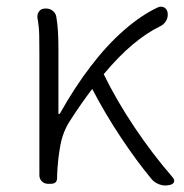

<svg xmlns="http://www.w3.org/2000/svg" viewBox="-20 -560 560 585"><path d="M487 5Q476 6 463.5 1Q451 -4 443 -13Q397 -68 348.5 -141Q300 -214 261 -289Q228 -246 194 -193Q172 -160 164 -117.5Q156 -75 154 -26V-18Q154 0 135 0H126Q115 0 107.5 -7.5Q100 -15 100 -26V-395Q100 -427 99.5 -453Q99 -479 94 -506Q93 -518 99.5 -526Q106 -534 118 -534H121Q133 -534 142 -526Q151 -518 152 -506Q158 -471 158 -412V-213H162Q206 -292 256 -357.5Q306 -423 359 -469Q412 -515 462 -538Q473 -542 481.5 -536.5Q490 -531 491 -519V-518Q492 -506 485.5 -495.5Q479 -485 468 -480Q427 -460 384.5 -424.5Q342 -389 296 -334Q335 -254 390 -172Q445 -90 505 -21Q513 -12 510 -5Q507 2 495 4Z"/></svg>

Font: Chiron GoRound TC L
Style: Regular
Weight: 300
Designer: Ryoko NISHIZUKA 西塚涼子 (kana, bopomofo & ideographs); Paul D. Hunt (Latin, Greek & Cyrillic); Sandoll Communications 산돌커뮤니
Foundry: Adobe
Version: Version 1.000;hotconv 1.1.1;makeotfexe 2.6.0